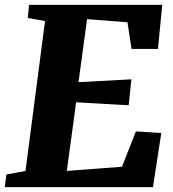

<svg xmlns="http://www.w3.org/2000/svg" viewBox="-42 -767 711 787"><path d="M-15.6 -51.8 62.5 -66.4 142.6 -680.7 71.8 -693.4 77.1 -747.1H623L605.5 -566.4H497.1L480.5 -675.8L314.9 -688.5L279.8 -430.2L496.6 -441.9L485.4 -335.4L270 -347.7L231.9 -66.4L458 -83.5L515.1 -228.5L619.1 -221.7L585 0H-22.5Z"/></svg>

Font: Merriweather
Style: Heavy Italic
Weight: 900
Italic angle: -7°
Designer: Eben Sorkin
Foundry: Eben Sorkin
Version: Version 1.001